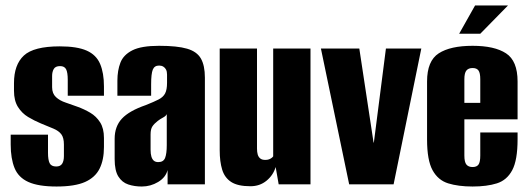

<svg xmlns="http://www.w3.org/2000/svg" viewBox="-20 -672 1927 700"><path d="M186 8Q120 8 83.5 -8.5Q47 -25 33 -59.5Q19 -94 19 -145V-181H155V-115Q155 -89 161 -77Q167 -65 185 -65Q200 -65 206.5 -75Q213 -85 213 -103V-145Q213 -170 203.5 -182.5Q194 -195 175 -203Q156 -211 129 -222Q105 -232 82.5 -245.5Q60 -259 45.5 -282Q31 -305 31 -341V-369Q31 -436 67 -469.5Q103 -503 198 -503Q261 -503 296 -487.5Q331 -472 345 -439Q359 -406 359 -357V-323H227V-381Q227 -408 221 -419.5Q215 -431 199 -431Q182 -431 176 -420.5Q170 -410 170 -395V-354Q170 -331 184 -318Q198 -305 219.5 -298Q241 -291 262 -283Q287 -274 309 -261Q331 -248 345 -226Q359 -204 359 -169V-136Q359 -89 343 -57Q327 -25 290 -8.5Q253 8 186 8Z M497 8Q470 8 447.5 0.5Q425 -7 411.5 -28.5Q398 -50 398 -92V-166Q398 -211 424.5 -239.5Q451 -268 512 -289Q542 -301 558.5 -309.5Q575 -318 582 -331.5Q589 -345 589 -370V-400Q589 -411 585.5 -418Q582 -425 575.5 -429Q569 -433 560 -433Q543 -433 537 -418Q531 -403 531 -365V-323H408V-378Q408 -415 419 -443.5Q430 -472 462.5 -488.5Q495 -505 560 -505Q626 -505 662 -494.5Q698 -484 712.5 -458.5Q727 -433 727 -389V0H591V-52Q584 -25 556.5 -8.5Q529 8 497 8ZM557 -81Q576 -81 582 -96.5Q588 -112 588 -143V-256Q585 -249 574.5 -243.5Q564 -238 555 -231Q542 -221 535.5 -211Q529 -201 529 -182V-126Q529 -111 532 -101Q535 -91 541 -86Q547 -81 557 -81Z M893 7Q847 7 823 -8.5Q799 -24 790 -53.5Q781 -83 781 -124V-495H917V-130Q917 -118 919.5 -109Q922 -100 928.5 -94.5Q935 -89 947 -89Q955 -89 960.5 -91Q966 -93 970 -96Q974 -99 976 -102V-495H1112V0H996L985 -63Q976 -33 951.5 -13Q927 7 893 7Z M1253 0 1150 -495H1290L1342 -152H1343L1387 -495H1516L1415 0Z M1703 8Q1651 8 1614 -3.5Q1577 -15 1557 -51.5Q1537 -88 1537 -163V-375Q1537 -450 1579.5 -477.5Q1622 -505 1703 -505Q1783 -505 1825 -477.5Q1867 -450 1867 -375V-237H1673V-105Q1673 -81 1680.5 -72Q1688 -63 1703 -63Q1718 -63 1724.5 -72Q1731 -81 1731 -105V-189H1867V-164Q1867 -88 1847.5 -51.5Q1828 -15 1791.5 -3.5Q1755 8 1703 8ZM1673 -297H1731V-383Q1731 -406 1724.5 -415Q1718 -424 1703 -424Q1688 -424 1680.5 -415Q1673 -406 1673 -383ZM1654 -549 1712 -652H1832L1731 -549Z"/></svg>

Font: Alumni Sans Thin ExtraBold
Style: Regular
Weight: 800
Version: Version 1.018